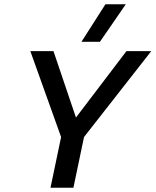

<svg xmlns="http://www.w3.org/2000/svg" viewBox="-20 -885 733 905"><path d="M364 -688 477 -865H573L451 -688ZM218 0 268 -239 123 -644H232L338 -331L576 -644H693L376 -239L326 0Z"/></svg>

Font: Kanit
Style: Italic
Weight: 400
Italic angle: -12°
Designer: Katatrad Team
Foundry: CadsonDemak
Version: Version 2.000; ttfautohint (v1.8.3)